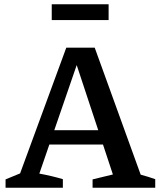

<svg xmlns="http://www.w3.org/2000/svg" viewBox="-20 -878 746 898"><path d="M638 -61Q656 -56 673 -51Q690 -46 706 -40V0H413V-39L508 -62L325 -615H353L164 -66Q192 -61 219.5 -54.5Q247 -48 274 -40V0H6V-39L74 -67L290 -655H423ZM175 -202V-269H529V-202ZM222 -784V-858H488V-784Z"/></svg>

Font: Piazzolla 24pt SemiBold
Style: Regular
Weight: 600
Designer: Juan Pablo del Peral
Foundry: Huerta Tipografica
Version: Version 2.005